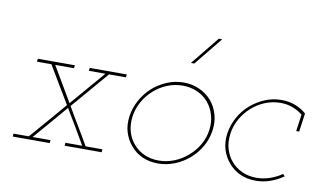

<svg xmlns="http://www.w3.org/2000/svg" viewBox="-67 -748 1482 889"><g transform="rotate(10 674.5 -303.0)"><path d="M87 -375 85 -361H153Q179 -316 205 -273.5Q231 -231 257 -187Q219 -143 182.5 -100Q146 -57 108 -14H36L35 0H209L210 -14H126Q161 -54 195 -94Q229 -134 264 -175Q288 -135 311.5 -95.5Q335 -56 359 -14H280L279 0H453L454 -14H375Q350 -58 324.5 -100Q299 -142 274 -186L424 -361H503L505 -375H331L329 -361H407L267 -198L171 -361H259L261 -375Z M551 -188Q545 -147 555.5 -112Q566 -77 589 -51Q611 -24 644 -9Q677 6 718 6Q758 6 796 -9Q834 -24 865 -51Q895 -77 915 -112Q935 -147 941 -188Q947 -228 936.5 -264Q926 -300 903 -327Q880 -353 846 -368.5Q812 -384 772 -384Q731 -384 694 -368.5Q657 -353 627 -327Q597 -300 577 -264Q557 -228 551 -188ZM565 -188Q570 -225 588.5 -258Q607 -291 635 -316Q663 -341 697.5 -355Q732 -369 770 -369Q807 -369 838.5 -355Q870 -341 891 -316Q912 -291 921.5 -258Q931 -225 926 -188Q921 -150 902 -117.5Q883 -85 855 -61Q827 -36 791.5 -22Q756 -8 719 -8Q681 -8 650.5 -22Q620 -36 599 -61Q578 -85 569 -117.5Q560 -150 565 -188ZM788 -479H804Q831 -512 858 -545.5Q885 -579 912 -612H896Q869 -579 842 -545.5Q815 -512 788 -479Z M1307 -37 1298 -47Q1272 -29 1241.5 -18.5Q1211 -8 1179 -8Q1141 -8 1110.5 -22Q1080 -36 1059 -61Q1038 -85 1029 -117.5Q1020 -150 1025 -188Q1030 -225 1048.5 -258Q1067 -291 1095 -316Q1123 -341 1157.5 -355Q1192 -369 1230 -369Q1261 -369 1287 -359Q1313 -349 1334 -332L1323 -253H1337L1349 -340Q1327 -360 1297 -371.5Q1267 -383 1232 -383Q1191 -383 1154 -367.5Q1117 -352 1087 -326Q1057 -300 1037 -264Q1017 -228 1011 -188Q1005 -147 1015.5 -112Q1026 -77 1049 -51Q1071 -24 1104 -9Q1137 6 1178 6Q1213 6 1245.5 -5.5Q1278 -17 1307 -37Z"/></g></svg>

Font: Josefin Slab Thin
Style: Italic
Weight: 100
Italic angle: -12°
Designer: Santiago Orozco
Foundry: Typemade
Version: Version 2.000